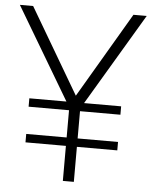

<svg xmlns="http://www.w3.org/2000/svg" viewBox="-59 -794 663 839"><g transform="rotate(5 272.0 -375.0)"><path d="M233.6 -346.8 -5.9 -750H52.3L272.3 -375.9L492.3 -750H550.5L310.9 -346.8H473.6V-310H296.4V-190.5H473.6V-153.6H296.4V0H248.2V-153.6H70.9V-190.5H248.2V-310H70.9V-346.8Z"/></g></svg>

Font: Spartan Light
Style: Regular
Weight: 300
Designer: Matt Bailey, Mirko Velimirovic
Foundry: Matt Bailey
Version: Version 1.005